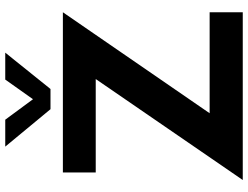

<svg xmlns="http://www.w3.org/2000/svg" viewBox="-124 -798 922 713"><g transform="rotate(-90 336.5 -441.0)"><path d="M273 -123H648V0H25L400 -546H53V-668H648ZM288 -714 149 -882H249L325 -779L398 -882H498L363 -714Z"/></g></svg>

Font: Madhuban SemiBold
Style: Regular
Weight: 600
Designer: jaikishan Patel
Foundry: MagicType
Version: Version 1.000